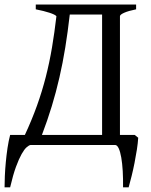

<svg xmlns="http://www.w3.org/2000/svg" viewBox="-20 -635 660 841"><path d="M285.6 -571.3Q276.9 -494.6 265.9 -426.8Q254.9 -358.9 240.2 -295.2Q225.6 -231.4 206.8 -169.7Q188 -107.9 163.6 -43.9H427.2V-571.3ZM113.8 0Q106.4 1.5 96.4 10.3Q86.4 19 74.7 39.8Q63 60.5 50 95.7Q37.1 130.9 24.4 185.5H0Q0 165 1.2 136.2Q2.4 107.4 5.4 75.9Q8.3 44.4 12.9 13.2Q17.6 -18.1 24.4 -43.9H88.9Q119.6 -109.9 142.1 -172.6Q164.6 -235.4 180.7 -298.6Q196.8 -361.8 207.8 -427.2Q218.8 -492.7 227.1 -564Q224.6 -567.4 216.8 -571.3Q209 -575.2 197 -579.1Q185.1 -583 169.7 -586.9Q154.3 -590.8 136.7 -594.2V-615.2H576.2V-594.2Q542.5 -587.4 523.9 -579.1Q505.4 -570.8 505.4 -564V-43.9H570.3L585.4 -31.7Q584 -8.3 579.6 20.3Q575.2 48.8 569.3 78.4Q563.5 107.9 556.6 135.7Q549.8 163.6 543.5 185.5H519Q519.5 147.9 517.6 114.3Q515.6 80.6 511.2 55.2Q506.8 29.8 500 14.9Q493.2 0 483.9 0Z"/></svg>

Font: Gentium Plus
Style: Regular
Weight: 400
Designer: J. Victor Gaultney, Annie Olsen, Iska Routamaa
Foundry: SIL International
Version: Version 1.510